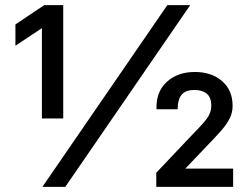

<svg xmlns="http://www.w3.org/2000/svg" viewBox="-20 -727 960 747"><path d="M226 -266H143V-669L219 -668L40 -549V-632L152 -707H226ZM234 0H145L631 -707H720ZM588 -55 733 -208Q768 -243 785 -266Q802 -289 802 -315Q802 -348 784.5 -362.5Q767 -377 736 -377Q703 -377 687.5 -359.5Q672 -342 671 -302H589Q586 -368 628 -407.5Q670 -447 738 -447Q803 -447 844 -411.5Q885 -376 885 -315Q885 -289 873.5 -266Q862 -243 839 -217Q816 -191 780 -154L663 -31L647 -71H887V0H588Z"/></svg>

Font: Asta Sans
Style: Bold
Weight: 700
Designer: 42dot
Version: Version 1.000